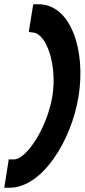

<svg xmlns="http://www.w3.org/2000/svg" viewBox="-43 -715 397 901"><path d="M-2 33 -23 166H2C154 166 292 -52 326 -265C360 -478 290 -695 138 -695H113L92 -565L114 -562C175 -555 226 -411 203 -265C179 -116 81 33 23 33Z"/></svg>

Font: Charger Pro
Style: UltraNarObl
Weight: 900
Designer: Jasper
Foundry: Cannot Into Space Fonts
Version: Version 1.09